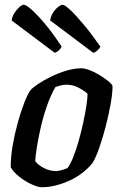

<svg xmlns="http://www.w3.org/2000/svg" viewBox="-20 -787 513 807"><path d="M155 0Q140 0 113.5 -12Q87 -24 62 -43.5Q37 -63 25 -84Q25 -128 33.5 -177Q42 -226 55 -272.5Q68 -319 82 -355Q96 -391 108 -408Q118 -419 141 -434.5Q164 -450 195 -465Q226 -480 259 -490Q292 -500 322 -500Q336 -500 357 -492Q378 -484 398.5 -471.5Q419 -459 434.5 -446.5Q450 -434 453 -425Q453 -395 445 -350Q437 -305 424.5 -256.5Q412 -208 397.5 -166.5Q383 -125 369 -102Q329 -53 269 -26.5Q209 0 155 0ZM214 -68Q224 -68 238 -71.5Q252 -75 264 -81Q275 -95 287 -124.5Q299 -154 310 -192.5Q321 -231 329.5 -270Q338 -309 343 -341.5Q348 -374 348 -393Q331 -408 308 -419.5Q285 -431 261 -431Q249 -431 237.5 -428.5Q226 -426 213 -421Q193 -387 177.5 -342.5Q162 -298 151.5 -252.5Q141 -207 135 -169Q129 -131 128 -110Q139 -94 164 -81Q189 -68 214 -68ZM372 -565 191 -701Q193 -718 202.5 -733Q212 -748 224 -757.5Q236 -767 243 -767Q252 -767 275.5 -745Q299 -723 332 -683.5Q365 -644 402 -591Q400 -585 390.5 -576Q381 -567 372 -565ZM210 -565 29 -701Q31 -717 40.5 -732Q50 -747 61 -757Q72 -767 80 -767Q90 -767 115 -744.5Q140 -722 173 -682Q206 -642 239 -591Q237 -585 228.5 -576.5Q220 -568 210 -565Z"/></svg>

Font: Texturina SemiBold
Style: Italic
Weight: 600
Italic angle: -11°
Designer: Guillermo Torres Carreño
Foundry: Omnibus-Type
Version: Version 1.002; ttfautohint (v1.8.3)